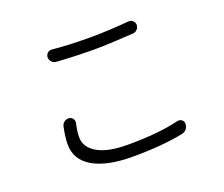

<svg xmlns="http://www.w3.org/2000/svg" viewBox="-117 -868 1234 1060"><g transform="rotate(-20 500.0 -338.0)"><path d="M276.4 -620.1Q260.7 -621.1 250.5 -632.8Q240.2 -644.5 240.2 -659.2Q240.2 -673.8 251 -683.6Q261.7 -693.4 276.4 -692.4Q370.1 -682.6 501 -682.6Q604.5 -682.6 727.5 -693.4Q729.5 -693.4 731.4 -693.4Q743.2 -693.4 752.9 -684.6Q763.7 -674.8 763.7 -660.2Q763.7 -645.5 753.4 -634.3Q743.2 -623 727.5 -622.1Q575.2 -612.3 501 -612.3Q395.5 -612.3 276.4 -620.1ZM192.4 -271.5Q195.3 -286.1 208 -295.9Q218.8 -303.7 232.4 -303.7Q234.4 -303.7 236.3 -303.7Q251 -301.8 258.8 -290Q266.6 -278.3 263.7 -264.6Q252.9 -221.7 252.9 -184.6Q252.9 -126 314 -90.3Q375 -54.7 492.2 -54.7Q672.9 -54.7 793 -84Q807.6 -86.9 818.8 -78.6Q830.1 -70.3 830.1 -55.7Q830.1 -39.1 820.3 -25.4Q810.5 -12.7 793.9 -8.8Q671.9 16.6 494.1 16.6Q344.7 16.6 262.2 -31.2Q179.7 -79.1 179.7 -169.9Q179.7 -212.9 192.4 -271.5Z"/></g></svg>

Font: Gen Jyuu Gothic Normal
Style: Regular
Weight: 300
Designer: [Source Han Sans]
Ryoko NISHIZUKA  (kana & ideographs); Paul D. Hunt (Latin, Greek & Cyrillic); Wenlong ZHANG  (bopomofo
Version: Version 1.002.20150607